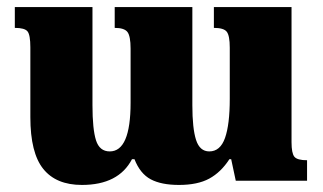

<svg xmlns="http://www.w3.org/2000/svg" viewBox="-20 -512 915 544"><path d="M806 -492V-109Q806 -78 814 -68Q822 -58 850 -58V0H648L635 -61H630Q606 -24 573 -6Q540 12 487 12Q437 12 407 -4Q377 -20 361 -61H354Q316 12 212 12Q139 12 102.5 -33.5Q66 -79 66 -180V-378Q66 -413 58 -423Q50 -433 22 -433V-492H242V-214Q242 -146 252 -114.5Q262 -83 291 -83Q350 -83 350 -221V-374Q350 -410 341 -421.5Q332 -433 305 -433V-492H525V-214Q525 -148 535.5 -115.5Q546 -83 573 -83Q604 -83 617.5 -121Q631 -159 631 -232V-377Q631 -411 622.5 -422Q614 -433 586 -433V-492Z"/></svg>

Font: Noto Serif Armenian Black Narrow
Style: Regular
Weight: 900
Width: 4
Designer: Monotype Design team
Foundry: Monotype Imaging Inc.
Version: Version 1.000